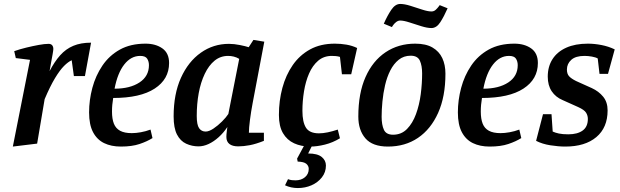

<svg xmlns="http://www.w3.org/2000/svg" viewBox="-20 -732 3139 972"><path d="M45 10 132 -429 60 -438 52 -473Q80 -483 113 -491Q146 -499 176 -504.5Q206 -510 226 -510Q238 -510 244 -503Q250 -496 250 -484Q250 -478 246.5 -458Q243 -438 238.5 -414.5Q234 -391 231 -372Q256 -420 284.5 -452Q313 -484 351 -500Q389 -516 441 -516L410 -347H354L343 -427Q325 -419 304 -398Q283 -377 258.5 -336.5Q234 -296 206 -230L168 -5Z M592 10Q543 10 507 -7.5Q471 -25 451 -63Q431 -101 431 -163Q431 -225 447.5 -287Q464 -349 498.5 -400Q533 -451 587 -481Q641 -511 717 -511Q768 -511 802 -487Q836 -463 836 -413Q836 -331 763 -283.5Q690 -236 553 -236Q550 -217 548.5 -201.5Q547 -186 547 -167Q547 -130 556.5 -106Q566 -82 588 -70Q610 -58 647 -58Q668 -58 693 -62.5Q718 -67 742 -76L752 -33Q725 -16 686.5 -3Q648 10 592 10ZM560 -283Q638 -283 686 -314.5Q734 -346 734 -402Q734 -421 725 -435Q716 -449 690 -449Q643 -449 609 -405.5Q575 -362 560 -283Z M985 9Q952 9 922.5 -4.5Q893 -18 876 -51Q859 -84 859 -143Q859 -256 896 -338Q933 -420 996.5 -465Q1060 -510 1139 -510Q1165 -510 1194.5 -504Q1224 -498 1239 -493L1263 -530L1318 -521L1259 -210Q1251 -168 1245.5 -125.5Q1240 -83 1240 -60H1316V-19Q1276 -3 1244.5 3Q1213 9 1186 9Q1157 9 1141.5 -3Q1126 -15 1126 -39Q1126 -43 1126.5 -51.5Q1127 -60 1128.5 -70.5Q1130 -81 1131 -89Q1112 -60 1087 -37.5Q1062 -15 1036 -3Q1010 9 985 9ZM1021 -66Q1038 -66 1060.5 -81Q1083 -96 1104 -117Q1125 -138 1136 -155L1191 -434Q1178 -442 1163.5 -445.5Q1149 -449 1135 -449Q1096 -449 1066.5 -425Q1037 -401 1016.5 -358Q996 -315 986 -260.5Q976 -206 976 -145Q976 -100 988 -83Q1000 -66 1021 -66Z M1551 10Q1505 10 1469 -6.5Q1433 -23 1412.5 -58Q1392 -93 1392 -150Q1392 -222 1409.5 -287Q1427 -352 1462 -402.5Q1497 -453 1550 -482Q1603 -511 1675 -511Q1705 -511 1734 -506Q1763 -501 1788 -489L1758 -356H1711L1701 -444Q1691 -447 1680.5 -448Q1670 -449 1660 -449Q1619 -449 1590.5 -424.5Q1562 -400 1544.5 -359.5Q1527 -319 1519 -269.5Q1511 -220 1511 -171Q1511 -114 1529 -85.5Q1547 -57 1595 -57Q1615 -57 1639 -62Q1663 -67 1690 -76L1701 -32Q1665 -10 1625 0Q1585 10 1551 10ZM1488 220Q1453 220 1423 206L1438 175Q1448 179 1457.5 180Q1467 181 1476 181Q1505 181 1524 165Q1543 149 1543 123Q1543 108 1531 97.5Q1519 87 1487 86L1484 71L1526 -7H1566L1540 45Q1587 45 1608.5 62.5Q1630 80 1630 106Q1630 140 1609.5 166Q1589 192 1557 206Q1525 220 1488 220Z M1944 10Q1866 10 1830 -31.5Q1794 -73 1794 -142Q1794 -260 1830.5 -342Q1867 -424 1932 -467.5Q1997 -511 2082 -511Q2136 -511 2169.5 -491.5Q2203 -472 2219 -438Q2235 -404 2235 -359Q2235 -243 2198 -160.5Q2161 -78 2096 -34Q2031 10 1944 10ZM1970 -50Q2012 -50 2040.5 -79Q2069 -108 2086 -154.5Q2103 -201 2110 -255Q2117 -309 2117 -360Q2117 -400 2105.5 -425Q2094 -450 2059 -450Q2024 -450 1998.5 -429.5Q1973 -409 1956 -375.5Q1939 -342 1929.5 -301Q1920 -260 1916 -218Q1912 -176 1912 -141Q1912 -100 1923.5 -75Q1935 -50 1970 -50ZM2164 -590Q2143 -590 2112.5 -599.5Q2082 -609 2053 -618.5Q2024 -628 2006 -628Q1995 -628 1985 -620Q1975 -612 1969.5 -603.5Q1964 -595 1964 -595L1923 -612Q1941 -653 1961 -682.5Q1981 -712 2006 -712Q2028 -712 2058 -702.5Q2088 -693 2117 -683.5Q2146 -674 2164 -674Q2177 -674 2186 -682.5Q2195 -691 2200.5 -698.5Q2206 -706 2206 -706L2246 -690Q2228 -649 2209 -619.5Q2190 -590 2164 -590Z M2459 10Q2410 10 2374 -7.5Q2338 -25 2318 -63Q2298 -101 2298 -163Q2298 -225 2314.5 -287Q2331 -349 2365.5 -400Q2400 -451 2454 -481Q2508 -511 2584 -511Q2635 -511 2669 -487Q2703 -463 2703 -413Q2703 -331 2630 -283.5Q2557 -236 2420 -236Q2417 -217 2415.5 -201.5Q2414 -186 2414 -167Q2414 -130 2423.5 -106Q2433 -82 2455 -70Q2477 -58 2514 -58Q2535 -58 2560 -62.5Q2585 -67 2609 -76L2619 -33Q2592 -16 2553.5 -3Q2515 10 2459 10ZM2427 -283Q2505 -283 2553 -314.5Q2601 -346 2601 -402Q2601 -421 2592 -435Q2583 -449 2557 -449Q2510 -449 2476 -405.5Q2442 -362 2427 -283Z M2842 10Q2807 10 2766 3.5Q2725 -3 2694 -19L2729 -154H2772L2778 -66Q2791 -60 2809.5 -56Q2828 -52 2857 -52Q2903 -52 2929.5 -71Q2956 -90 2956 -130Q2956 -147 2947 -161.5Q2938 -176 2907 -190L2829 -225Q2793 -240 2773 -270Q2753 -300 2753 -344Q2753 -395 2777 -432.5Q2801 -470 2846.5 -490.5Q2892 -511 2956 -511Q2989 -511 3025 -504Q3061 -497 3092 -482L3058 -358H3015L3006 -436Q2996 -442 2976.5 -445.5Q2957 -449 2939 -449Q2894 -449 2872 -429Q2850 -409 2850 -380Q2850 -358 2861 -346Q2872 -334 2896 -322L2976 -286Q3011 -270 3033.5 -242.5Q3056 -215 3056 -173Q3056 -86 2999 -38Q2942 10 2842 10Z"/></svg>

Font: Manuale SemiBold
Style: Italic
Weight: 600
Italic angle: -11°
Designer: Eduardo Tunni / Pablo Cosgaya
Foundry: Eduardo Tunni / Pablo Cosgaya
Version: Version 1.002